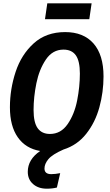

<svg xmlns="http://www.w3.org/2000/svg" viewBox="-20 -901 664 1161"><path d="M520 -785H252L266 -881H534ZM249 118Q249 152 290 152Q314 152 344 146L324 233Q297 240 263 240Q212 240 180 212Q148 184 148 138Q148 63 223 12Q135 -3 87.5 -71Q40 -139 40 -252Q40 -362 74.5 -466.5Q109 -571 184 -639Q259 -707 374 -707Q485 -707 545.5 -638Q606 -569 606 -439Q606 -344 581 -252.5Q556 -161 501.5 -92Q447 -23 364 3Q296 33 272.5 61.5Q249 90 249 118ZM282 -91Q348 -91 389 -150.5Q430 -210 446.5 -293.5Q463 -377 463 -456Q463 -532 438.5 -566.5Q414 -601 364 -601Q298 -601 257.5 -541Q217 -481 200 -397.5Q183 -314 183 -236Q183 -160 208 -125.5Q233 -91 282 -91Z"/></svg>

Font: Fira Sans Condensed SemiBold
Style: Italic
Weight: 600
Width: 3
Italic angle: -8°
Designer: bBox Type GmbH & Carrois Corporate GbR & Edenspiekermann AG
Foundry: bBox Type GmbH & Carrois Corporate GbR & Edenspiekermann AG
Version: Version 4.301